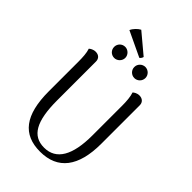

<svg xmlns="http://www.w3.org/2000/svg" viewBox="-294 -1123 1247 1247"><g transform="rotate(45 329.0 -499.5)"><path d="M180 -956 353 -874C360 -877 369 -892 369 -898L233 -1012C214 -1003 189 -978 180 -956ZM238 -758C265 -758 289 -781 289 -809C289 -837 265 -860 238 -860C209 -860 187 -837 187 -809C187 -781 209 -758 238 -758ZM423 -758C451 -758 474 -781 474 -809C474 -837 451 -860 423 -860C395 -860 372 -837 372 -809C372 -781 395 -758 423 -758ZM573 -658C573 -686 553 -702 527 -702C504 -702 489 -691 481 -684C491 -655 494 -616 494 -577V-302C494 -120 439 -24 328 -24C220 -24 171 -109 171 -302V-658C171 -686 152 -702 125 -702C103 -702 87 -691 79 -684C89 -655 91 -616 91 -577V-305C91 -86 170 13 328 13C490 13 573 -95 573 -305Z"/></g></svg>

Font: Arima Koshi
Style: Regular
Weight: 400
Designer: Joana Correia and Natanael Gama
Foundry: NDISCOVER
Version: Version 1.019;PS 001.019;hotconv 1.0.88;makeotf.lib2.5.64775